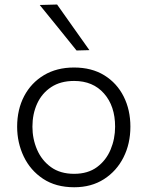

<svg xmlns="http://www.w3.org/2000/svg" viewBox="-20 -798 637 829"><path d="M300.5 10.5Q221 10.5 166 -26Q111 -62.5 82.5 -122.2Q54 -182 54 -251Q54 -325 84.2 -382.8Q114.5 -440.5 169.8 -473.5Q225 -506.5 299.5 -506.5Q376 -506.5 430.5 -472.8Q485 -439 514 -381.2Q543 -323.5 543 -251Q543 -177.5 513.2 -118.5Q483.5 -59.5 429 -24.5Q374.5 10.5 300.5 10.5ZM300 -47.5Q359.5 -47.5 398.8 -76.5Q438 -105.5 457.5 -152Q477 -198.5 477 -251Q477 -340 429.2 -394.2Q381.5 -448.5 300 -448.5Q241.5 -448.5 201.2 -422Q161 -395.5 140.5 -350.8Q120 -306 120 -251Q120 -198.5 140 -152Q160 -105.5 200 -76.5Q240 -47.5 300 -47.5ZM310.5 -580Q271 -629 231.5 -678Q192 -727 151.5 -776.5L226.5 -778.5Q261.5 -729.5 296 -680.2Q330.5 -631 366 -581.5Z"/></svg>

Font: Commissioner Light
Style: Regular
Weight: 300
Designer: Kostas Bartsokas
Foundry: Kostas Bartsokas
Version: Version 1.000; ttfautohint (v1.8.3)